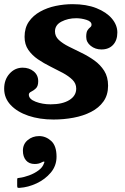

<svg xmlns="http://www.w3.org/2000/svg" viewBox="-25 -557 598 922"><path d="M85 166.5Q85 135 108 115.8Q131 96.5 163 96.5Q195 96.5 220.8 119.8Q246.5 143 246.5 195.5Q246.5 239 219 271.8Q191.5 304.5 150.8 323.5Q110 342.5 70 345Q62.5 345.5 60 344.2Q57.5 343 57.5 335V305.5Q57.5 299 60.2 298.2Q63 297.5 68.5 297Q89.5 294.5 114.8 285.2Q140 276 160 261.2Q180 246.5 186 227.5Q190.5 219.5 186.5 219Q182.5 218.5 176.5 222Q162 230.5 142 230.5Q114.5 230.5 99.8 213Q85 195.5 85 166.5ZM341 -131.5Q341 -156 323 -173.8Q305 -191.5 276.8 -206.8Q248.5 -222 217 -237.5Q185.5 -253 157.2 -272.2Q129 -291.5 111 -317.5Q93 -343.5 93 -380Q93 -423 113.5 -452.8Q134 -482.5 167.8 -501.2Q201.5 -520 242.2 -528.5Q283 -537 323.5 -537Q390 -537 438.2 -517.8Q486.5 -498.5 512.5 -467.5Q538.5 -436.5 538.5 -401Q538.5 -363.5 518 -341.5Q497.5 -319.5 462 -319.5Q432.5 -319.5 410.8 -336.8Q389 -354 389 -380Q389 -402 395.2 -411.5Q401.5 -421 408 -425.8Q414.5 -430.5 414.5 -438.5Q414.5 -454 389.8 -461.8Q365 -469.5 341 -469.5Q301.5 -469.5 270.2 -453.2Q239 -437 239 -406Q239 -382.5 257.5 -365.2Q276 -348 305 -333.5Q334 -319 366.5 -303.2Q399 -287.5 428 -266.8Q457 -246 475.5 -216.8Q494 -187.5 494 -145.5Q494 -101 472 -70Q450 -39 412.5 -19.8Q375 -0.5 328.2 8.2Q281.5 17 232 17Q165 17 111.2 -1.2Q57.5 -19.5 26.2 -52.8Q-5 -86 -5 -131Q-5 -174.5 20.8 -203.2Q46.5 -232 84 -232Q115 -232 136.8 -214.2Q158.5 -196.5 158.5 -167Q158.5 -143 147.2 -132.5Q136 -122 124.8 -116.8Q113.5 -111.5 113.5 -102.5Q113.5 -81 146.2 -68.5Q179 -56 218 -56Q274.5 -56 307.8 -76.5Q341 -97 341 -131.5Z"/></svg>

Font: Besley*
Style: Bold Italic
Weight: 700
Italic angle: -13°
Designer: Owen Earl
Foundry: indestructible type*
Version: Version 2.000; ttfautohint (v1.8.3)